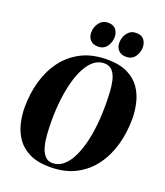

<svg xmlns="http://www.w3.org/2000/svg" viewBox="-173 -1089 1043 1216"><g transform="rotate(20 348.0 -481.0)"><path d="M308.5 12Q224.5 12 170 -14.8Q115.5 -41.5 85 -85.8Q54.5 -130 42 -183.5Q29.5 -237 29.5 -290Q29.5 -381 52.8 -464Q76 -547 124 -612Q172 -677 245.5 -714.8Q319 -752.5 419 -752.5Q502.5 -752.5 556.5 -726Q610.5 -699.5 640.8 -655.5Q671 -611.5 683.2 -558.5Q695.5 -505.5 695.5 -452.5Q695.5 -361 672.2 -277.5Q649 -194 601.2 -128.8Q553.5 -63.5 480.5 -25.8Q407.5 12 308.5 12ZM315.5 -17Q353 -17 383.2 -40.8Q413.5 -64.5 436.5 -107.2Q459.5 -150 475 -207.2Q490.5 -264.5 498.2 -332Q506 -399.5 506 -472Q506 -513.5 504 -557.5Q502 -601.5 493.5 -639.2Q485 -677 465 -700.2Q445 -723.5 409 -723.5Q371.5 -723.5 341.2 -699.5Q311 -675.5 288 -632.8Q265 -590 249.8 -533Q234.5 -476 226.8 -409.5Q219 -343 219 -271.5Q219 -229 221.5 -184.2Q224 -139.5 233.5 -101.5Q243 -63.5 262.5 -40.2Q282 -17 315.5 -17ZM333 -809Q299.5 -809 281.5 -828.8Q263.5 -848.5 263.5 -878.5Q263.5 -916.5 285.5 -945Q307.5 -973.5 344 -973.5Q380.5 -973.5 397 -952.2Q413.5 -931 413.5 -901.5Q413.5 -866.5 393 -837.8Q372.5 -809 333 -809ZM522.5 -809Q489 -809 471 -828.8Q453 -848.5 453 -878.5Q453 -916.5 475 -945Q497 -973.5 533.5 -973.5Q570 -973.5 586.5 -952.2Q603 -931 603 -901.5Q603 -866.5 582.5 -837.8Q562 -809 522.5 -809Z"/></g></svg>

Font: Merriweather 144pt Black
Style: Italic
Weight: 900
Italic angle: -7.8°
Version: Version 2.101